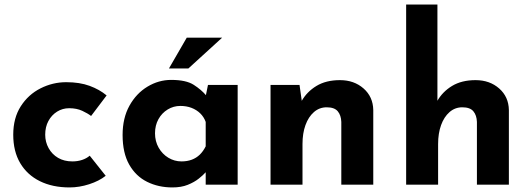

<svg xmlns="http://www.w3.org/2000/svg" viewBox="-20 -809 2321 841"><path d="M443 -39Q414 -16 370.5 -2Q327 12 285 12Q210 12 154.5 -15.5Q99 -43 68.5 -94.5Q38 -146 38 -219Q38 -292 71 -343.5Q104 -395 157.5 -422Q211 -449 270 -449Q329 -449 372.5 -433Q416 -417 447 -391L379 -301Q365 -312 340.5 -323.5Q316 -335 283 -335Q254 -335 230 -320Q206 -305 192 -279Q178 -253 178 -219Q178 -187 193 -160Q208 -133 234.5 -117.5Q261 -102 297 -102Q320 -102 339.5 -108.5Q359 -115 373 -127Z M735 12Q674 12 624.5 -12.5Q575 -37 546 -88Q517 -139 517 -218Q517 -292 547 -346Q577 -400 626 -429.5Q675 -459 730 -459Q795 -459 828.5 -437.5Q862 -416 884 -390L878 -373L891 -437H1021V0H881V-95L892 -65Q890 -65 880 -53.5Q870 -42 850.5 -26.5Q831 -11 802.5 0.5Q774 12 735 12ZM775 -102Q800 -102 820 -109.5Q840 -117 855 -131.5Q870 -146 881 -168V-275Q873 -297 857 -312.5Q841 -328 819 -336.5Q797 -345 770 -345Q740 -345 714.5 -329.5Q689 -314 674 -287Q659 -260 659 -225Q659 -190 675 -162Q691 -134 717.5 -118Q744 -102 775 -102ZM953 -644 805 -509H720L798 -644Z M1292 -437 1303 -359 1301 -366Q1324 -407 1366 -432.5Q1408 -458 1469 -458Q1531 -458 1572.5 -421.5Q1614 -385 1615 -327V0H1475V-275Q1474 -304 1459.5 -321.5Q1445 -339 1411 -339Q1379 -339 1355 -318Q1331 -297 1318 -261Q1305 -225 1305 -178V0H1165V-437Z M1759 0V-789H1896V-349L1895 -366Q1918 -407 1960 -432.5Q2002 -458 2063 -458Q2125 -458 2166.5 -421.5Q2208 -385 2209 -327V0H2069V-275Q2068 -304 2053.5 -321.5Q2039 -339 2005 -339Q1973 -339 1949 -318Q1925 -297 1912 -261Q1899 -225 1899 -178V0Z"/></svg>

Font: Josefin Sans Thin
Style: Bold
Weight: 700
Version: Version 2.000